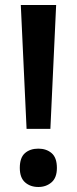

<svg xmlns="http://www.w3.org/2000/svg" viewBox="-20 -734 307 766"><path d="M181 -220H86L63 -714H204ZM59 -64Q59 -105 79.5 -123Q100 -141 133 -141Q165 -141 186 -123Q207 -105 207 -64Q207 -25 185.5 -6.5Q164 12 133 12Q101 12 80 -6.5Q59 -25 59 -64Z"/></svg>

Font: Noto Sans Lao SemiCondensed SemiBold
Style: Regular
Weight: 600
Width: 4
Designer: Monotype Design Team
Foundry: Monotype Imaging Inc.
Version: Version 2.003; ttfautohint (v1.8.4.7-5d5b)